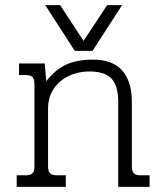

<svg xmlns="http://www.w3.org/2000/svg" viewBox="-20 -727 637 747"><path d="M156 -707H214L305 -568L397 -707H455L340 -529H271ZM45 -45H80Q99 -45 106.5 -53Q114 -61 114 -81V-399Q114 -419 106.5 -427Q99 -435 80 -435H54V-480H154L160 -411Q195 -456 237 -475.5Q279 -495 342 -495Q418 -495 455.5 -452.5Q493 -410 493 -331V-81Q493 -61 500.5 -53Q508 -45 527 -45H562V0H440V-330Q440 -393 414 -421Q388 -449 327 -449Q284 -449 247.5 -431.5Q211 -414 189 -381.5Q167 -349 167 -305V-81Q167 -61 174.5 -53Q182 -45 201 -45H236V0H45Z"/></svg>

Font: Pridi ExtraLight
Style: Regular
Weight: 275
Designer: Katatrad Team
Foundry: CadsonDemak
Version: Version 1.001